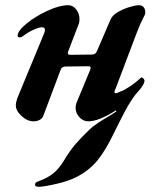

<svg xmlns="http://www.w3.org/2000/svg" viewBox="-20 -453 618 739"><path d="M425 -112Q418 -99 422 -95L425 -94Q429 -94 436.5 -97.5Q444 -101 446 -102Q454 -103 479.5 -120Q505 -137 521 -153Q524 -156 527 -154Q531 -153 534 -148.5Q537 -144 536 -139Q531 -120 503 -91Q482 -64 462.5 -27.5Q443 9 415 66Q387 124 357 162Q327 200 279 226Q248 243 198 254.5Q148 266 129 266Q122 266 118 263.5Q114 261 115 255Q116 251 120 248.5Q124 246 130 244Q163 232 186 213.5Q209 195 231 157Q250 126 270 102.5Q290 79 324 46Q335 35 357.5 20Q380 5 403 -8Q406 -10 428 -24L426 -28Q360 14 320 14Q300 14 285.5 -2Q271 -18 271 -38Q271 -47 274 -56L327 -184L329 -192Q329 -198 319 -198L233 -197Q219 -197 214 -186L147 -8Q143 3 132.5 8.5Q122 14 109 14Q85 14 62.5 -7Q40 -28 41 -49Q41 -58 47 -76L150 -325Q153 -333 153 -338Q153 -348 141 -348Q130 -348 109 -338.5Q88 -329 67 -313Q61 -309 56 -309Q48 -309 48 -316Q48 -334 82 -362Q116 -390 162.5 -411.5Q209 -433 243 -433Q261 -433 273.5 -416.5Q286 -400 286 -379Q286 -367 282 -358L242 -254Q241 -252 241 -249Q241 -242 250 -242L334 -243Q341 -243 345.5 -246Q350 -249 354 -258L405 -377Q412 -394 433.5 -406.5Q455 -419 479 -426Q503 -433 515 -433Q527 -433 533.5 -424.5Q540 -416 539 -401Q539 -398 530 -381Q521 -364 509 -334Z"/></svg>

Font: EB Garamond
Style: Bold Italic
Weight: 700
Italic angle: -17.2°
Designer: Georg Duffner and Octavio Pardo
Foundry: Georg Duffner
Version: Version 1.000